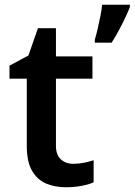

<svg xmlns="http://www.w3.org/2000/svg" viewBox="-20 -780 568 810"><path d="M289 -89Q312 -89 334.5 -93.5Q357 -98 375 -104V-11Q356 -2 324.5 4Q293 10 258 10Q212 10 175 -5.5Q138 -21 115.5 -59Q93 -97 93 -165V-448H20V-503L100 -546L140 -661H216V-542H370V-448H216V-165Q216 -127 236.5 -108Q257 -89 289 -89ZM528 -750Q520 -730 508 -704.5Q496 -679 481.5 -652Q467 -625 451 -600H380V-613Q386 -632 392 -658.5Q398 -685 403.5 -712Q409 -739 411 -760H528Z"/></svg>

Font: Noto Sans New Tai Lue SemiBold
Style: Regular
Weight: 600
Version: Version 2.003